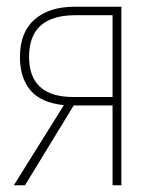

<svg xmlns="http://www.w3.org/2000/svg" viewBox="-20 -548 458 568"><path d="M203 -503H313V-261H197Q66 -261 66 -380Q66 -503 203 -503ZM198 -236H313V0H339V-528H199Q126 -528 82.5 -490.5Q39 -453 39 -379Q39 -318 70 -281Q101 -244 169 -237L21 0H54Z"/></svg>

Font: Noto Sans Display SemiCondensed Thin
Style: Regular
Weight: 250
Width: 4
Designer: Monotype Design team
Foundry: Monotype Imaging Inc.
Version: 1.000